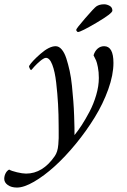

<svg xmlns="http://www.w3.org/2000/svg" viewBox="-128 -638 585 886"><path d="M128.9 -424.8Q144 -424.8 156.7 -409.9Q169.4 -395 178 -368.7Q186.5 -342.3 193.4 -311.3Q200.2 -280.3 204.1 -241.7Q208 -203.1 210.4 -170.9Q212.9 -138.7 214.1 -103.5Q215.3 -68.4 215.6 -49.8Q215.8 -31.2 215.8 -14.6Q231.9 -34.2 248.8 -60.1Q265.6 -85.9 284.7 -121.8Q303.7 -157.7 315.9 -199.2Q328.1 -240.7 328.1 -278.3Q328.1 -305.7 323.7 -327.9Q319.3 -350.1 315.4 -358.9Q311.5 -367.7 303.7 -382.8Q309.6 -402.3 322.5 -413.6Q335.4 -424.8 352.5 -424.8Q395.5 -424.8 395.5 -347.7Q395.5 -292.5 371.6 -225.8Q347.7 -159.2 309.3 -96.7Q271 -34.2 222.2 25.4Q173.3 85 124.3 129.4Q75.2 173.8 28.8 200.7Q-17.6 227.5 -49.8 227.5Q-75.7 227.5 -92 215.8Q-108.4 204.1 -108.4 187.5Q-108.4 174.3 -102.5 162.4Q-96.7 150.4 -85.9 144.5Q-75.2 150.9 -49.6 157Q-23.9 163.1 -7.8 163.1Q69.3 163.1 125 82Q131.3 72.8 135.5 59.8Q139.6 46.9 141.1 28.3Q142.6 9.8 142.8 -0.5Q143.1 -10.7 142.8 -33.9Q142.6 -57.1 142.6 -60.5Q142.6 -108.4 139.9 -157Q137.2 -205.6 131.3 -256.6Q125.5 -307.6 113.3 -339.4Q101.1 -371.1 84 -371.1Q79.1 -371.1 72 -366.9Q64.9 -362.8 57.9 -356.9Q50.8 -351.1 43.2 -343.8Q35.6 -336.4 30.3 -330.6Q25.4 -324.2 20.5 -319.3L15.6 -314.5Q13.2 -314.5 9.5 -321.5Q5.9 -328.6 5.9 -333Q18.6 -354.5 58.8 -389.6Q99.1 -424.8 128.9 -424.8ZM231.4 -490.2Q229.5 -490.2 226.6 -493.9Q223.6 -497.6 223.6 -500Q223.6 -505.9 264.9 -553.5Q306.2 -601.1 316.4 -608.4Q330.6 -618.2 352.5 -618.2Q365.2 -618.2 377.9 -611.1Q390.6 -604 390.6 -588.9Q390.6 -576.2 317.6 -533.2Q244.6 -490.2 231.4 -490.2Z"/></svg>

Font: Amiri
Style: Slanted
Weight: 400
Italic angle: 9°
Designer: Khaled Hosny
Version: Version 000.107